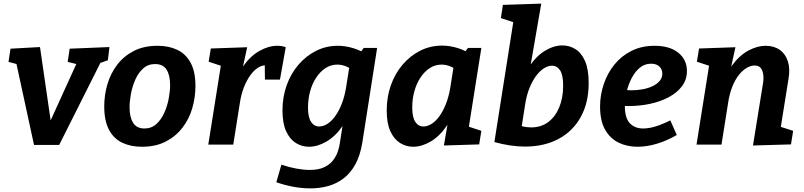

<svg xmlns="http://www.w3.org/2000/svg" viewBox="-20 -799 4443 1061"><path d="M168 2 69 -455 80 -443 27 -457 38 -530 201 -539 269 -71 235 -79 407 -457 411 -443 354 -457 365 -530 585 -539 576 -466 514 -444 538 -458 307 2Z M764 12Q702 12 655 -10.5Q608 -33 582 -82.5Q556 -132 556 -211Q556 -274 573.5 -333.5Q591 -393 627.5 -441Q664 -489 719.5 -517.5Q775 -546 851 -546Q913 -546 960 -523.5Q1007 -501 1033.5 -452Q1060 -403 1060 -324Q1060 -261 1042.5 -201Q1025 -141 988 -93Q951 -45 895.5 -16.5Q840 12 764 12ZM778 -89Q817 -89 844 -113.5Q871 -138 888 -176Q905 -214 912.5 -255Q920 -296 920 -329Q920 -383 900.5 -414Q881 -445 837 -445Q798 -445 771 -420.5Q744 -396 727.5 -358.5Q711 -321 703.5 -280Q696 -239 696 -206Q696 -152 715.5 -120.5Q735 -89 778 -89Z M1131 0 1211 -503 1260 -416 1133 -458 1145 -531 1346 -538 1309 -368 1266 -292Q1284 -376 1323.5 -432.5Q1363 -489 1413.5 -517.5Q1464 -546 1512 -546Q1539 -546 1559 -538L1527 -359H1444L1443 -451L1459 -438Q1433 -441 1408.5 -426.5Q1384 -412 1363.5 -383.5Q1343 -355 1327.5 -315.5Q1312 -276 1305 -227L1269 0Z M1696 242Q1647 242 1598 232.5Q1549 223 1507 208L1535 111Q1576 125 1617 132.5Q1658 140 1691 140Q1739 140 1769.5 126Q1800 112 1818 90Q1836 68 1845.5 42Q1855 16 1858 -8L1883 -169L1929 -243Q1912 -159 1872.5 -102Q1833 -45 1783.5 -16.5Q1734 12 1688 12Q1648 12 1614.5 -9Q1581 -30 1561 -74Q1541 -118 1541 -189Q1541 -263 1564 -327.5Q1587 -392 1629 -441Q1671 -490 1726.5 -518Q1782 -546 1847 -546Q1890 -546 1935 -532Q1980 -518 2025 -486L1965 -501L1990 -534H2064L1982 -10Q1970 62 1943 110.5Q1916 159 1877 188Q1838 217 1792 229.5Q1746 242 1696 242ZM1744 -100Q1765 -100 1787.5 -113.5Q1810 -127 1830.5 -154.5Q1851 -182 1867 -221.5Q1883 -261 1892 -313L1914 -452L1937 -406Q1912 -425 1889 -433.5Q1866 -442 1844 -442Q1808 -442 1778.5 -422.5Q1749 -403 1727 -369.5Q1705 -336 1693.5 -293.5Q1682 -251 1682 -205Q1682 -151 1699 -125.5Q1716 -100 1744 -100Z M2264 12Q2224 12 2190.5 -9Q2157 -30 2137 -74Q2117 -118 2117 -189Q2117 -263 2140 -328Q2163 -393 2205 -442Q2247 -491 2302.5 -519Q2358 -547 2423 -547Q2466 -547 2511 -533Q2556 -519 2601 -486L2539 -499L2566 -534H2640L2560 -29L2513 -118L2640 -76L2628 -1L2433 5L2463 -169L2504 -243Q2487 -159 2447.5 -102Q2408 -45 2359 -16.5Q2310 12 2264 12ZM2320 -100Q2341 -100 2363.5 -113.5Q2386 -127 2406.5 -154.5Q2427 -182 2443 -221.5Q2459 -261 2468 -313L2490 -452L2513 -406Q2488 -425 2465 -433.5Q2442 -442 2420 -442Q2384 -442 2354.5 -422.5Q2325 -403 2303 -369.5Q2281 -336 2269.5 -293.5Q2258 -251 2258 -205Q2258 -151 2275 -125.5Q2292 -100 2320 -100Z M2881 11Q2802 11 2712 -14L2827 -744L2876 -657L2748 -699L2759 -772L2971 -779L2902 -380L2851 -293Q2868 -377 2906 -433.5Q2944 -490 2992.5 -519Q3041 -548 3088 -548Q3127 -548 3160 -527.5Q3193 -507 3213 -461.5Q3233 -416 3233 -340Q3233 -231 3189 -152Q3145 -73 3066 -31Q2987 11 2881 11ZM2916 -95Q2970 -95 3009.5 -124.5Q3049 -154 3070.5 -206.5Q3092 -259 3092 -325Q3092 -385 3075 -410.5Q3058 -436 3030 -436Q3009 -436 2986.5 -422Q2964 -408 2943.5 -381Q2923 -354 2906.5 -314Q2890 -274 2882 -222L2859 -75L2831 -112Q2854 -103 2875.5 -99Q2897 -95 2916 -95Z M3503 12Q3445 12 3398 -11Q3351 -34 3323.5 -83Q3296 -132 3296 -210Q3296 -274 3316.5 -334.5Q3337 -395 3375.5 -442.5Q3414 -490 3470 -518Q3526 -546 3597 -546Q3681 -546 3728.5 -507.5Q3776 -469 3776 -406Q3776 -359 3749 -323Q3722 -287 3676.5 -262.5Q3631 -238 3573.5 -225.5Q3516 -213 3454 -213Q3443 -213 3434.5 -213.5Q3426 -214 3419 -214L3426 -303Q3437 -302 3447.5 -301Q3458 -300 3469 -300Q3500 -300 3530.5 -305.5Q3561 -311 3585.5 -322.5Q3610 -334 3625 -351.5Q3640 -369 3640 -392Q3640 -416 3623.5 -431.5Q3607 -447 3578 -447Q3543 -447 3516.5 -425.5Q3490 -404 3471.5 -369Q3453 -334 3443 -293Q3433 -252 3433 -213Q3433 -147 3460.5 -118Q3488 -89 3534 -89Q3567 -89 3605 -101Q3643 -113 3684 -134L3720 -53Q3665 -21 3609.5 -4.5Q3554 12 3503 12Z M4141 5 4195 -330Q4201 -361 4198 -385Q4195 -409 4184 -423Q4173 -437 4150 -437Q4129 -437 4106.5 -424Q4084 -411 4063.5 -385.5Q4043 -360 4027 -320.5Q4011 -281 4003 -227L3967 0H3829L3909 -503L3958 -416L3831 -458L3843 -531L4044 -538L4007 -368L3963 -292Q3984 -381 4025 -437Q4066 -493 4115.5 -519.5Q4165 -546 4210 -546Q4257 -546 4289 -523.5Q4321 -501 4334 -459.5Q4347 -418 4337 -361L4291 -74L4232 -118L4363 -76L4351 -1Z"/></svg>

Font: Bitter Thin
Style: Bold Italic
Weight: 700
Italic angle: -9°
Version: Version 3.021